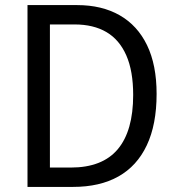

<svg xmlns="http://www.w3.org/2000/svg" viewBox="-20 -734 692 754"><path d="M595 -365Q595 -245 556.5 -163.5Q518 -82 445 -41Q372 0 267 0H88V-714H283Q380 -714 450 -674Q520 -634 557.5 -556.5Q595 -479 595 -365ZM503 -361Q503 -455 476 -516.5Q449 -578 398 -608Q347 -638 273 -638H176V-76H258Q382 -76 442.5 -148Q503 -220 503 -361Z"/></svg>

Font: Noto Sans SemiCondensed
Style: Regular
Weight: 400
Width: 4
Version: Version 2.013